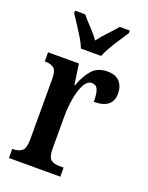

<svg xmlns="http://www.w3.org/2000/svg" viewBox="-144 -839 702 913"><g transform="rotate(20 207.0 -383.0)"><path d="M18 0V-46H21Q48 -46 65.5 -58.5Q83 -71 83 -118V-422Q83 -466 67 -478Q51 -490 24 -490H21V-536H177L192 -432H195Q213 -483 241 -515Q269 -547 318 -547Q361 -547 381 -524Q401 -501 401 -465Q401 -389 306 -389Q306 -430 298 -450Q290 -470 267 -470Q244 -470 228.5 -440Q213 -410 205.5 -365.5Q198 -321 198 -276V-113Q198 -69 214 -57.5Q230 -46 255 -46H278V0ZM162 -606Q153 -629 137 -655.5Q121 -682 104 -708Q87 -734 74 -753V-766H125Q143 -744 168.5 -717.5Q194 -691 212 -665Q231 -691 256.5 -717.5Q282 -744 300 -766H351V-753Q339 -734 321.5 -708Q304 -682 288.5 -655.5Q273 -629 264 -606Z"/></g></svg>

Font: Noto Serif Khmer ExtraCondensed SemiBold
Style: Regular
Weight: 600
Width: 2
Designer: Danh Hong and the Monotype Design Team
Foundry: Monotype Imaging Inc.
Version: Version 2.004; ttfautohint (v1.8.4.7-5d5b)